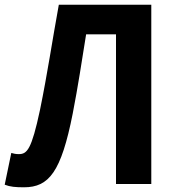

<svg xmlns="http://www.w3.org/2000/svg" viewBox="-24 -782 744 816"><path d="M-4 3C19 12 42 14 78 14C184 14 236 -51 285 -299C308 -417 323 -518 342 -636H469V0H619V-762H226C197 -603 178 -471 146 -315C110 -146 91 -127 56 -127C43 -127 34 -129 24 -132Z"/></svg>

Font: Kawkab Mono
Style: Bold
Weight: 700
Monospace: yes
Designer: Abdullah Arif
Foundry: Abdullah Arif
Version: Version 1.000;PS 000.500;hotconv 1.0.88;makeotf.lib2.5.64775